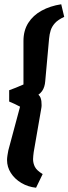

<svg xmlns="http://www.w3.org/2000/svg" viewBox="-20 -724 321 900"><path d="M149 156Q111 152 80 133.5Q49 115 31 87Q13 59 13 26Q13 17 15 4Q17 -9 19 -19L74 -224Q61 -231 47 -237.5Q33 -244 23 -248V-301Q34 -305 54.5 -313Q75 -321 90 -328V-532Q90 -581 112.5 -616.5Q135 -652 175 -674Q215 -696 267 -704L281 -645Q251 -631 237 -615Q223 -599 217.5 -581.5Q212 -564 210 -542L192 -343Q191 -330 187.5 -318.5Q184 -307 177.5 -297.5Q171 -288 160 -280Q167 -274 170 -266Q173 -258 174 -249.5Q175 -241 175 -231Q175 -228 174.5 -222.5Q174 -217 173 -213L138 -11Q137 -2 136 6Q135 14 135 22Q135 41 143.5 58Q152 75 180 92Z"/></svg>

Font: Faustina ExtraBold
Style: Italic
Weight: 800
Italic angle: -8°
Designer: Alfonso Garcia
Foundry: http://www.omnibus-type.com
Version: Version 1.200